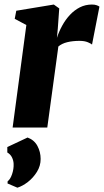

<svg xmlns="http://www.w3.org/2000/svg" viewBox="-20 -576 469 867"><path d="M37 0 99 -463 46.5 -491 53.5 -527.5 223 -555.5 247.5 -538 241 -447 237 -405Q246 -433 260.8 -460Q275.5 -487 295.5 -508.5Q315.5 -530 340.5 -542.8Q365.5 -555.5 395 -555.5Q408.5 -555.5 417 -552.2Q425.5 -549 429 -546L395.5 -374.5Q392.5 -378.5 377.2 -385Q362 -391.5 339 -391.5Q324 -391.5 310 -390Q296 -388.5 283.8 -385.5Q271.5 -382.5 261.2 -377.5Q251 -372.5 243.5 -366L193.5 0ZM58.5 271.5 14 252.5 14.5 242.5Q26.5 234 34.5 210.5Q42.5 187 41.5 164Q41 149 34.2 135Q27.5 121 13 112.5V88L104.5 45Q134.5 56 149 83Q163.5 110 163.5 142Q163.5 173 146.8 200Q130 227 105.8 245.8Q81.5 264.5 58.5 271.5Z"/></svg>

Font: Merriweather 48pt Black
Style: Italic
Weight: 900
Italic angle: -7.8°
Version: Version 2.101